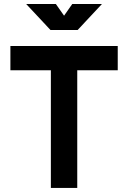

<svg xmlns="http://www.w3.org/2000/svg" viewBox="-20 -918 626 938"><path d="M228.5 0V-574.7H30.8V-693.4H555.2V-574.7H357.4V0ZM226.6 -771.5 107.9 -898.4H252.9L293 -841.3L333 -898.4H478L359.4 -771.5Z"/></svg>

Font: CaskaydiaMono NF
Style: Bold
Weight: 700
Designer: Aaron Bell
Foundry: Saja Typeworks
Version: Version 2111.001; ttfautohint (v1.8.4);Nerd Fonts 3.1.1